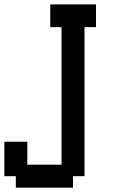

<svg xmlns="http://www.w3.org/2000/svg" viewBox="-20 -862 644 882"><path d="M184.6 0H52.7V-26.4V-52.7H26.4H0V-131.8V-210.9H52.7H105.5V-158.2V-105.5H184.6H262.7V-420.9V-737.3H237.3H210.9V-789.1V-841.8H315.4H420.9V-789.1V-737.3H394.5H368.2V-394.5V-52.7H341.8H315.4V-26.4V0Z"/></svg>

Font: VCR Jazz Mono
Style: Regular
Weight: 400
Version: Version 3.1